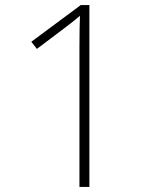

<svg xmlns="http://www.w3.org/2000/svg" viewBox="-20 -734 612 754"><path d="M331 0V-714H297L103 -570L125 -542L243 -631C266 -649 279 -659 294 -672C293 -645 292 -606 292 -550V0Z"/></svg>

Font: Noto Sans Tamil ExtraLight
Style: Regular
Weight: 200
Designer: Jelle Bosma - Monotype Design Team
Foundry: Monotype Imaging Inc.
Version: Version 2.004